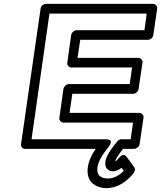

<svg xmlns="http://www.w3.org/2000/svg" viewBox="-20 -745 833 993"><path d="M88.9 0 189.9 -700.2Q191.4 -710.9 200 -718Q208.5 -725.1 217.8 -725.1H771Q781.7 -725.1 788.1 -717Q794.4 -709 793 -700.2L772.9 -564Q771.5 -553.2 762.9 -546.1Q754.4 -539.1 745.1 -539.1H395L380.9 -445.8H694.8Q705.6 -445.8 711.9 -437.7Q718.3 -429.7 716.8 -420.9L696.8 -285.2Q695.3 -274.4 686.3 -267.1Q677.2 -259.8 668 -259.8H354L339.8 -161.1H700.2Q710.9 -161.1 717.3 -153.1Q723.6 -145 722.2 -136.2L702.1 0Q700.7 10.7 691.4 17.8Q682.1 24.9 672.9 24.9H616.2Q578.6 73.2 575.2 89.8Q584 86.4 596.2 70.8Q597.7 68.4 600.8 65.4Q604 62.5 609.9 58.8Q615.7 55.2 622.8 57.1Q629.9 59.1 636.2 67.9L673.8 119.1Q683.1 131.8 671.9 148.9Q643.6 186 606.7 207Q569.8 228 529.8 228Q510.7 228 492.9 222.2Q475.1 216.3 460 204.3Q444.8 192.4 437.5 170.7Q430.2 148.9 434.1 120.1Q440.9 73.2 475.1 24.9H109.9Q99.1 24.9 93.3 17.1Q87.4 9.3 88.9 0ZM143.1 -24.9H526.9Q540.5 -24.9 547.1 -21Q553.7 -17.1 553.2 -11.2Q552.7 -5.4 550.5 0.5Q548.3 6.3 544.9 10.3L542 14.2Q489.3 79.1 483.9 120.1Q480 150.9 495.1 164.6Q510.3 178.2 537.1 178.2Q581.5 178.2 620.1 138.2L608.9 123Q584 141.1 564 141.1Q548.8 141.1 539.1 132.8Q521.5 120.1 524.9 91.8Q529.8 53.7 586.9 -14.2Q595.7 -24.9 609.9 -24.9H655.8L668 -110.8H308.1Q299.3 -110.8 292.5 -118.2Q285.6 -125.5 287.1 -136.2L308.1 -285.2Q309.6 -294.4 317.9 -302.2Q326.2 -310.1 336.9 -310.1H650.9L663.1 -396H349.1Q339.8 -396 333.3 -403.1Q326.7 -410.2 328.1 -420.9L348.1 -564Q349.6 -573.2 357.9 -581.1Q366.2 -588.9 377 -588.9H727.1L738.8 -674.8H235.8Z"/></svg>

Font: Trueno Bold Outline
Style: Italic
Weight: 700
Width: 6
Designer: Julieta Ulanovsky
Foundry: Julieta Ulanovsky
Version: Version 3.001b | FøM Fix